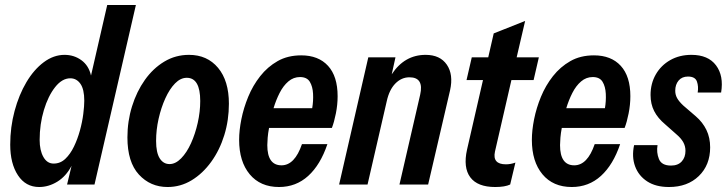

<svg xmlns="http://www.w3.org/2000/svg" viewBox="-20 -740 2916 770"><path d="M249 0 267 -75Q245 -33 210 -11.5Q175 10 137 10Q83 10 52 -37Q21 -84 21 -160Q21 -230 38.5 -295Q56 -360 86 -410.5Q116 -461 155.5 -490.5Q195 -520 239 -520Q277 -520 306.5 -498.5Q336 -477 345 -437L410 -720H525L359 0ZM195 -84Q222 -84 242 -103Q262 -122 276.5 -152Q291 -182 300.5 -216.5Q310 -251 314 -283Q318 -315 318 -336Q318 -382 302.5 -404Q287 -426 262 -426Q229 -426 201 -390.5Q173 -355 156 -298.5Q139 -242 139 -179Q139 -137 154 -110.5Q169 -84 195 -84Z M652 10Q583 10 537 -40Q491 -90 491 -189Q491 -254 509.5 -313.5Q528 -373 561 -419.5Q594 -466 639 -493Q684 -520 738 -520Q811 -520 854.5 -468Q898 -416 898 -324Q898 -258 879.5 -198Q861 -138 827 -91Q793 -44 748.5 -17Q704 10 652 10ZM660 -82Q684 -82 706.5 -105Q729 -128 746 -165.5Q763 -203 773 -247.5Q783 -292 783 -335Q783 -428 729 -428Q704 -428 682 -405.5Q660 -383 643 -345.5Q626 -308 616 -263.5Q606 -219 606 -175Q606 -128 620.5 -105Q635 -82 660 -82Z M1099 10Q1024 10 981.5 -41Q939 -92 939 -179Q939 -217 948 -262Q957 -307 975.5 -352Q994 -397 1023.5 -434.5Q1053 -472 1093.5 -495Q1134 -518 1188 -518Q1257 -518 1295.5 -476Q1334 -434 1334 -354Q1334 -320 1327 -285Q1320 -250 1311 -227H1059Q1055 -206 1053.5 -188Q1052 -170 1052 -158Q1052 -77 1109 -77Q1162 -77 1191 -162H1293Q1265 -79 1216 -34.5Q1167 10 1099 10ZM1183 -431Q1157 -431 1136.5 -413.5Q1116 -396 1101.5 -367.5Q1087 -339 1077 -306H1232Q1237 -335 1235.5 -364Q1234 -393 1222.5 -412Q1211 -431 1183 -431Z M1340 0 1457 -510H1566L1551 -442Q1602 -520 1687 -520Q1745 -520 1772 -480.5Q1799 -441 1785 -378L1697 0H1582L1665 -360Q1681 -430 1622 -430Q1590 -430 1565.5 -405Q1541 -380 1531 -334L1454 0Z M1966 10Q1895 10 1866 -29Q1837 -68 1853 -140L1917 -419H1851L1872 -510H1938L1960 -606L2086 -656L2052 -510H2141L2120 -419H2031L1965 -132Q1954 -81 2009 -81Q2028 -81 2047 -88L2026 0Q2005 10 1966 10Z M2273 10Q2198 10 2155.5 -41Q2113 -92 2113 -179Q2113 -217 2122 -262Q2131 -307 2149.5 -352Q2168 -397 2197.5 -434.5Q2227 -472 2267.5 -495Q2308 -518 2362 -518Q2431 -518 2469.5 -476Q2508 -434 2508 -354Q2508 -320 2501 -285Q2494 -250 2485 -227H2233Q2229 -206 2227.5 -188Q2226 -170 2226 -158Q2226 -77 2283 -77Q2336 -77 2365 -162H2467Q2439 -79 2390 -34.5Q2341 10 2273 10ZM2357 -431Q2331 -431 2310.5 -413.5Q2290 -396 2275.5 -367.5Q2261 -339 2251 -306H2406Q2411 -335 2409.5 -364Q2408 -393 2396.5 -412Q2385 -431 2357 -431Z M2663 10Q2610 10 2575.5 -12.5Q2541 -35 2527 -73Q2513 -111 2523 -158H2617Q2612 -129 2622.5 -102.5Q2633 -76 2671 -76Q2699 -76 2714 -92.5Q2729 -109 2729 -135Q2729 -154 2720 -170Q2711 -186 2692 -202L2648 -241Q2618 -266 2603.5 -294.5Q2589 -323 2589 -359Q2589 -405 2610 -441.5Q2631 -478 2668 -499Q2705 -520 2753 -520Q2820 -520 2851.5 -478Q2883 -436 2872 -369H2778Q2782 -393 2775 -413Q2768 -433 2739 -433Q2715 -433 2701.5 -417Q2688 -401 2688 -376Q2688 -360 2695.5 -346.5Q2703 -333 2720 -317L2770 -274Q2798 -250 2813 -219Q2828 -188 2828 -149Q2828 -78 2782.5 -34Q2737 10 2663 10Z"/></svg>

Font: Instrument Sans Condensed SemiBold Italic
Style: Regular
Weight: 600
Width: 3
Italic angle: -13°
Designer: Rodrigo Fuenzalida
Foundry: fragTYPE
Version: Version 1.000; ttfautohint (v1.8.4.7-5d5b);gftools[0.9.28]